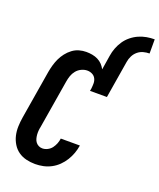

<svg xmlns="http://www.w3.org/2000/svg" viewBox="-172 -1062 971 1173"><g transform="rotate(20 313.5 -475.0)"><path d="M200 8Q170 8 141.5 1Q113 -6 90.5 -22Q68 -38 53 -62.5Q38 -87 31.5 -115Q25 -143 26 -173.5Q27 -204 32 -234L84 -548Q88 -571 94.5 -594Q101 -617 111 -638.5Q121 -660 136.5 -680Q152 -700 172 -715Q192 -730 215 -736.5Q238 -743 261 -743Q281 -743 300.5 -739.5Q320 -736 337 -727.5Q354 -719 366.5 -706Q379 -693 388 -676L403 -770Q407 -796 416.5 -821Q426 -846 441 -868.5Q456 -891 478 -909Q500 -927 525 -938Q550 -949 575.5 -953.5Q601 -958 627 -958V-866Q607 -866 587 -860.5Q567 -855 551 -841.5Q535 -828 525.5 -809Q516 -790 513 -770L473 -527H363L366 -543Q368 -560 368 -577Q368 -594 360.5 -608.5Q353 -623 338 -630.5Q323 -638 306 -638Q287 -638 268 -629Q249 -620 236 -604Q223 -588 216.5 -569Q210 -550 207 -531L155 -217Q152 -204 151 -190.5Q150 -177 151 -164.5Q152 -152 155.5 -139.5Q159 -127 166.5 -117.5Q174 -108 185 -102.5Q196 -97 209 -97Q226 -97 242.5 -105.5Q259 -114 269.5 -128Q280 -142 286.5 -158.5Q293 -175 295 -192H419V-191Q415 -165 406 -140Q397 -115 382.5 -91.5Q368 -68 348 -48.5Q328 -29 303.5 -16Q279 -3 252.5 2.5Q226 8 200 8Z"/></g></svg>

Font: Iosevka Term Curly XBd Obl
Style: Regular
Weight: 800
Italic angle: -9°
Designer: Belleve Invis
Foundry: Belleve Invis
Version: Version 32.3.0